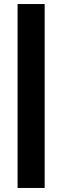

<svg xmlns="http://www.w3.org/2000/svg" viewBox="-20 -720 308 950"><path d="M67 210V-700H201V210Z"/></svg>

Font: Titillium Web[RUS by Daymarius]
Style: Bold
Weight: 700
Designer: Cyrillization by Daymarius
Foundry: Cyrillization by Daymarius
Version: Version 1.002 September 11, 2018